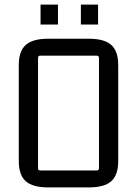

<svg xmlns="http://www.w3.org/2000/svg" viewBox="-20 -811 598 838"><path d="M233 -704H157V-791H233ZM408 -704H333V-791H408ZM62 -108V-527Q62 -588 92.5 -615Q123 -642 190 -642H368Q435 -642 465.5 -615Q496 -588 496 -527V-108Q496 -47 465.5 -20Q435 7 368 7H190Q123 7 92.5 -20Q62 -47 62 -108ZM402 -568H155Q146 -568 146 -558V-77Q146 -67 155 -67H402Q412 -67 412 -77V-558Q412 -568 402 -568Z"/></svg>

Font: Gemunu Libre
Style: Regular
Weight: 400
Designer: Puspanada Ekanayake, Sola Matas, Pathum Egodawatta, Kosala Senevirathne
Foundry: mooniak
Version: Version 1.100